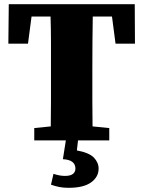

<svg xmlns="http://www.w3.org/2000/svg" viewBox="-20 -672 686 919"><path d="M20 -463 22 -652H625L626 -463H533L516 -593H424Q423 -532 422.5 -469Q422 -406 422 -342V-311Q422 -250 422 -189Q422 -128 423 -67L503 -59V0H144V-59L223 -67Q224 -127 224 -188Q224 -249 224 -310V-342Q224 -404 224 -467Q224 -530 222 -593H131L114 -463ZM281 90 296 -5H354L348 48Q407 59 429.5 82.5Q452 106 452 135Q452 175 416 201Q380 227 308 227Q283 227 263.5 223Q244 219 224 212L236 160Q265 170 291 170Q317 170 329 160.5Q341 151 341 135Q341 93 281 90Z"/></svg>

Font: Source Serif 4 Black
Style: Regular
Weight: 900
Designer: Frank Grießhammer
Foundry: Adobe
Version: Version 4.005;hotconv 1.1.0;makeotfexe 2.6.0